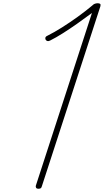

<svg xmlns="http://www.w3.org/2000/svg" viewBox="-20 -1150 640 1184"><path d="M216 14Q207 14 203 8.5Q199 3 201 -5L547 -1070Q504 -1038 458 -1005.5Q412 -973 368.5 -945.5Q325 -918 289 -900Q279 -895 272 -897Q265 -899 261 -906Q258 -914 260.5 -920Q263 -926 273 -930Q315 -951 362.5 -981Q410 -1011 458 -1045.5Q506 -1080 549 -1116Q556 -1123 561.5 -1125.5Q567 -1128 572 -1129Q577 -1130 582 -1130Q593 -1130 597.5 -1126Q602 -1122 599 -1111L238 -1Q236 7 231.5 10.5Q227 14 216 14Z"/></svg>

Font: Playwrite CU Thin
Style: Regular
Weight: 250
Designer: Veronika Burian, José Scaglione
Foundry: TypeTogether
Version: Version 1.002